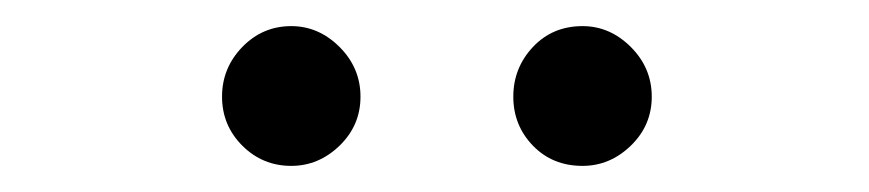

<svg xmlns="http://www.w3.org/2000/svg" viewBox="-20 -688 665 147"><path d="M203 -561Q181 -561 165.5 -576.5Q150 -592 150 -614Q150 -636 165.5 -652Q181 -668 203 -668Q224 -668 240 -652Q256 -636 256 -614Q256 -592 240 -576.5Q224 -561 203 -561ZM426 -561Q403 -561 388 -576.5Q373 -592 373 -614Q373 -636 388 -652Q403 -668 426 -668Q447 -668 463 -652Q479 -636 479 -614Q479 -592 463 -576.5Q447 -561 426 -561Z"/></svg>

Font: Inconsolata Expanded Thin
Style: Regular
Weight: 100
Width: 7
Monospace: yes
Designer: Raph Levien, Cyreal, Brenton Simpson
Foundry: Raph Levien, Cyreal, Google
Version: Version 3.100; ttfautohint (v1.8.4.7-5d5b)